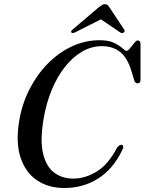

<svg xmlns="http://www.w3.org/2000/svg" viewBox="-20 -908 706 938"><path d="M576.5 -200Q588 -194 576.5 -173.5Q533 -82.5 459.8 -36Q386.5 10.5 294 10.5Q217 10.5 161 -27Q105 -64.5 80.5 -138Q56 -211.5 74 -319Q87.5 -399.5 123.5 -470.8Q159.5 -542 212.2 -596Q265 -650 330 -680.8Q395 -711.5 466.5 -711.5Q511 -711.5 537.5 -698.5Q564 -685.5 577.8 -672.5Q591.5 -659.5 597.5 -659.5Q605 -659.5 615.2 -672.2Q625.5 -685 635.8 -697.8Q646 -710.5 652.5 -710.5Q666 -710.5 666.5 -694.5V-516.5Q666.5 -501.5 652 -501Q641 -500.5 636 -515L623 -557.5Q603.5 -625 567.2 -653.8Q531 -682.5 478.5 -682.5Q426 -682.5 380 -655.2Q334 -628 296.2 -579.8Q258.5 -531.5 232.2 -467.5Q206 -403.5 193.5 -330Q175 -225 190 -160Q205 -95 244 -65.2Q283 -35.5 338 -35.5Q396.5 -35.5 452.8 -70Q509 -104.5 552.5 -187.5Q566 -204 576.5 -200ZM583.5 -748.5Q576 -743.5 566 -750.5L473 -813.5L348 -750.5Q334.5 -744 329.5 -748.5Q323.5 -754.5 335 -764L461.5 -871.5Q471 -879 477.8 -883.2Q484.5 -887.5 492.5 -887.5Q501 -887.5 505.5 -883.2Q510 -879 515 -871.5L586.5 -764Q592.5 -755 583.5 -748.5Z"/></svg>

Font: Fraunces 72pt S000
Style: Italic
Weight: 400
Italic angle: -16°
Version: Version 1.000; ttfautohint (v1.8.3)